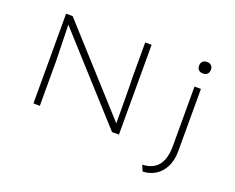

<svg xmlns="http://www.w3.org/2000/svg" viewBox="-139 -966 1724 1407"><g transform="rotate(20 723.5 -263.0)"><path d="M162 0V-700H213L794 -58L783 -31Q783 -44 782.5 -84.5Q782 -125 782 -177Q782 -229 781.5 -280Q781 -331 780.5 -369.5Q780 -408 779 -417V-700H829V0H775L196 -640L204 -668Q204 -657 205 -625.5Q206 -594 207 -553.5Q208 -513 209 -470.5Q210 -428 211 -394.5Q212 -361 212 -344V0ZM1084 195 1065 149Q1123 146 1158.5 122Q1194 98 1211.5 53.5Q1229 9 1229 -55V-520H1279V-35Q1279 36 1253.5 87Q1228 138 1184 166Q1140 194 1084 195ZM1254 -631Q1232 -631 1220 -643Q1208 -655 1208 -676Q1208 -696 1220 -708.5Q1232 -721 1254 -721Q1276 -721 1288 -709Q1300 -697 1300 -676Q1300 -656 1288 -643.5Q1276 -631 1254 -631Z"/></g></svg>

Font: Lexend Mega ExtraLight
Style: Regular
Weight: 250
Version: Version 1.007